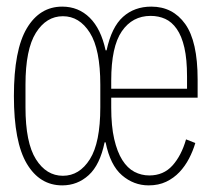

<svg xmlns="http://www.w3.org/2000/svg" viewBox="-20 -548 640 580"><path d="M170 -17Q220 -17 251.5 -67Q283 -117 283 -224V-292Q283 -399 251.5 -449Q220 -499 170 -499Q120 -499 88.5 -449Q57 -399 57 -292V-224Q57 -117 88.5 -67Q120 -17 170 -17ZM545 -280V-317Q545 -369 537 -404Q529 -439 514 -460.5Q499 -482 479 -491Q459 -500 435 -500Q380 -500 348 -453.5Q316 -407 316 -305V-280ZM429 12Q384 12 348.5 -18.5Q313 -49 299 -118H296Q282 -50 248 -19Q214 12 168 12Q100 12 61 -53.5Q22 -119 22 -258Q22 -397 61 -462.5Q100 -528 168 -528Q217 -528 251 -494.5Q285 -461 299 -396H302Q317 -466 351.5 -497Q386 -528 437 -528Q502 -528 539.5 -475.5Q577 -423 577 -308V-253H316V-223Q316 -167 325 -128Q334 -89 349.5 -64.5Q365 -40 386 -29Q407 -18 431 -18Q474 -18 501 -48Q528 -78 542 -127L570 -116Q563 -92 551 -69Q539 -46 522 -28Q505 -10 482 1Q459 12 429 12Z"/></svg>

Font: IBM Plex Mono ExtraLight
Style: Regular
Weight: 200
Monospace: yes
Designer: Mike Abbink, Paul van der Laan, Pieter van Rosmalen
Foundry: Bold Monday
Version: Version 2.3